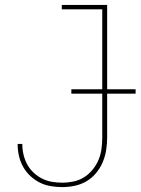

<svg xmlns="http://www.w3.org/2000/svg" viewBox="-20 -755 573 783"><path d="M234 8Q210 8 186.5 4Q163 0 142 -10.5Q121 -21 103.5 -37.5Q86 -54 74.5 -74.5Q63 -95 57.5 -118.5Q52 -142 52 -165V-168H71V-166Q71 -145 76 -124Q81 -103 91 -84.5Q101 -66 117 -51Q133 -36 152 -26.5Q171 -17 192 -13.5Q213 -10 234 -10Q257 -10 280.5 -15Q304 -20 323.5 -32.5Q343 -45 358 -63.5Q373 -82 382 -103.5Q391 -125 394 -148.5Q397 -172 397 -195V-717H232V-735H417V-195Q417 -169 413 -143.5Q409 -118 399 -94Q389 -70 372 -49.5Q355 -29 333 -16Q311 -3 285.5 2.5Q260 8 234 8ZM271 -373V-391H533V-373Z"/></svg>

Font: Iosevka Curly Thin
Style: Regular
Weight: 100
Monospace: yes
Designer: Belleve Invis
Foundry: Belleve Invis
Version: Version 22.1.2; ttfautohint (v1.8.4)